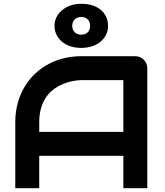

<svg xmlns="http://www.w3.org/2000/svg" viewBox="-20 -998 875 1018"><path d="M761 -636C761 -672 733 -700 697 -700H411C210 -700 61 -555 61 -350V0H188V-172H634V0H761ZM188 -350C188 -564 388 -573 411 -573H634V-299H188ZM269 -861C269 -797 322 -744 411 -744C499 -744 553 -797 553 -861C553 -925 504 -978 411 -978C327 -978 269 -925 269 -861ZM363 -861C363 -887 380 -908 411 -908C442 -908 458 -887 458 -861C458 -835 442 -814 411 -814C380 -814 363 -835 363 -861Z"/></svg>

Font: Audiowide
Style: Regular
Weight: 400
Designer: Astigmatic (AOETI)
Foundry: Astigmatic (AOETI)
Version: Version 1.002